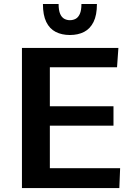

<svg xmlns="http://www.w3.org/2000/svg" viewBox="-20 -954 692 974"><path d="M91.3 0V-710.9H580.6L573.7 -612.8H232.9V-415H555.7V-316.4H232.9V-100.6H589.4L585.4 0ZM334.5 -776.4Q293.5 -776.4 262.5 -792.2Q231.4 -808.1 214.6 -842.8Q197.8 -877.4 197.8 -933.6H277.3Q277.3 -901.4 285.2 -883.5Q293 -865.7 306.2 -858.6Q319.3 -851.6 334.5 -851.6Q350.6 -851.6 363.8 -858.6Q377 -865.7 385 -883.5Q393.1 -901.4 393.1 -933.6H471.7Q471.7 -877.4 454.6 -842.8Q437.5 -808.1 406.7 -792.2Q376 -776.4 334.5 -776.4Z"/></svg>

Font: Comme SemiBold
Style: Regular
Weight: 600
Version: Version 1.000;gftools[0.9.27]